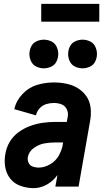

<svg xmlns="http://www.w3.org/2000/svg" viewBox="-20 -964 540 992"><path d="M206 -611Q187 -611 168.5 -619.5Q150 -628 141 -646.5Q132 -665 132 -685Q132 -705 141 -723.5Q150 -742 168.5 -750.5Q187 -759 206 -759Q226 -759 244.5 -750.5Q263 -742 272 -723.5Q281 -705 281 -685Q281 -665 272 -646.5Q263 -628 244.5 -619.5Q226 -611 206 -611ZM406 -611Q387 -611 368.5 -619.5Q350 -628 341 -646.5Q332 -665 332 -685Q332 -705 341 -723.5Q350 -742 368.5 -750.5Q387 -759 406 -759Q426 -759 444.5 -750.5Q463 -742 472 -723.5Q481 -705 481 -685Q481 -665 472 -646.5Q463 -628 444.5 -619.5Q426 -611 406 -611ZM154 8Q119 8 86.5 -3.5Q54 -15 33.5 -40.5Q13 -66 7 -100.5Q1 -135 8 -170Q13 -202 30.5 -231.5Q48 -261 76.5 -281.5Q105 -302 137 -313.5Q169 -325 200.5 -329.5Q232 -334 265 -334H325L330 -361Q334 -381 325 -399.5Q316 -418 297.5 -425Q279 -432 258 -432Q238 -432 218.5 -426Q199 -420 184.5 -404Q170 -388 166 -368L54 -400Q63 -443 96 -478Q129 -513 172 -525.5Q215 -538 258 -538Q291 -538 323 -531.5Q355 -525 382 -508.5Q409 -492 426.5 -466.5Q444 -441 448 -408Q452 -375 446 -342L386 0H266L277 -60Q271 -52 265 -45Q243 -20 213.5 -6Q184 8 154 8ZM179 -98Q210 -98 239.5 -115.5Q269 -133 285 -162Q297 -185 303 -208V-210L306 -228H265Q237 -228 209 -223Q181 -218 155 -199.5Q129 -181 124 -153Q121 -138 127.5 -123.5Q134 -109 148.5 -103.5Q163 -98 179 -98ZM193 -852V-944H493V-852Z"/></svg>

Font: Iosevka SS08
Style: Bold Italic
Weight: 700
Italic angle: -10°
Monospace: yes
Designer: Belleve Invis
Foundry: Belleve Invis
Version: 2.1.0; ttfautohint (v1.8.2)